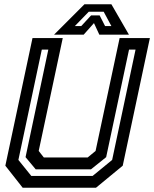

<svg xmlns="http://www.w3.org/2000/svg" viewBox="-20 -878 721 898"><path d="M86 0 5 -103 132 -700H273.5L161 -172L185 -141.5H390L427 -172L539.5 -700H681L554 -103L429 0ZM126.5 -55H413L504.5 -130L614 -646H583.5L476.5 -143L405.5 -86H147L99.5 -143L206 -646H175.5L66 -130ZM375 -858H501L583 -716H444.5L419.5 -770L371.5 -716H233ZM395 -823 330 -756H360L406 -806H446L471.5 -756H501L465 -823Z"/></svg>

Font: Tourney SemiBold
Style: Italic
Weight: 600
Italic angle: -12°
Version: Version 1.015